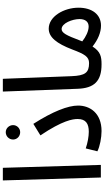

<svg xmlns="http://www.w3.org/2000/svg" viewBox="296 -1044 752 1385"><g transform="rotate(-90 672.5 -351.0)"><path d="M85 0H176L155 -707H64Z M412 -582C440 -582 463 -605 463 -633C463 -662 440 -686 412 -686C382 -686 359 -662 359 -633C359 -605 382 -582 412 -582ZM274 -25C309 -7 373 5 420 5C548 5 604 -77 604 -164C604 -237 562 -346 472 -487L389 -436C497 -275 507 -203 507 -167C507 -108 473 -87 415 -87C382 -87 335 -95 295 -109Z M901 5C942 5 957 -15 957 -42C957 -68 943 -85 911 -85C841 -85 820 -113 816 -212L797 -707H705L725 -169C729 -48 780 5 901 5Z M901 5C957 5 993 -2 1030 -60C1079 -21 1131 1 1181 1C1260 1 1310 -62 1310 -161C1310 -266 1247 -376 1159 -376C1097 -376 1052 -320 1008 -205C975 -118 957 -85 910 -85ZM1074 -152C1110 -248 1128 -283 1156 -283C1198 -283 1228 -205 1228 -154C1228 -113 1209 -88 1174 -88C1141 -88 1100 -108 1067 -134C1070 -140 1072 -146 1074 -152Z"/></g></svg>

Font: Noto Sans Arabic UI XCn Md
Style: Regular
Weight: 500
Width: 2
Designer: Monotype Design Team, Nadine Chahine and Nizar Qandah
Foundry: Monotype Imaging Inc.
Version: Version 2.010